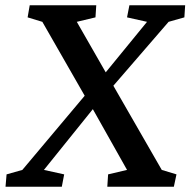

<svg xmlns="http://www.w3.org/2000/svg" viewBox="-20 -710 724 730"><path d="M641 0 651 -47 595 -64 411 -384 621 -627 681 -644 684 -690H472L463 -644L539 -627L382 -435L272 -627L343 -644L346 -690H93L85 -644L141 -627L302 -346L65 -64L5 -47L1 0H215L224 -47L147 -64L333 -295L463 -64L391 -47L388 0Z"/></svg>

Font: TPK Tissa Web Medium
Style: Italic
Weight: 500
Italic angle: -7°
Designer: Jacques Le Bailly, Suppakit Chalermlarp | Katatrad Co.,Ltd.
Foundry: Jacques Le Bailly, Cadson Demak Co.,Ltd.
Version: Version 5.000;Glyphs 3.1.2 (3151)